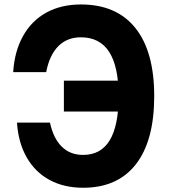

<svg xmlns="http://www.w3.org/2000/svg" viewBox="-20 -839 790 877"><path d="M271.8 -470.4H535.8V-329.6H271.8ZM57.6 -279.1H208.3Q223.6 -207.3 261.9 -169.4Q300.1 -131.4 359.6 -131.4Q440.9 -131.4 481.3 -198.4Q521.8 -265.3 521.8 -400Q521.8 -534.7 478.8 -601.6Q435.9 -668.6 349.6 -668.6Q286.5 -668.6 246.2 -627.9Q205.9 -587.3 190.9 -509.5H40.2Q46.2 -604.8 85.4 -674.7Q124.5 -744.7 192.1 -781.7Q259.7 -818.6 349.6 -818.6Q512.2 -818.6 598.3 -711.2Q684.4 -603.7 684.4 -400Q684.4 -196.3 600.8 -88.8Q517.2 18.6 359.6 18.6Q272 18.6 206.1 -17.2Q140.2 -53 101.9 -120.1Q63.6 -187.2 57.6 -279.1Z"/></svg>

Font: Martian Mono sWd Rg
Style: Regular
Weight: 400
Width: 6
Monospace: yes
Designer: Roman Shamin
Foundry: Evil Martians
Version: Version 1.000